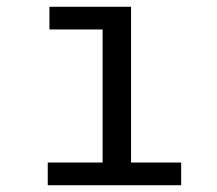

<svg xmlns="http://www.w3.org/2000/svg" viewBox="-20 -547 640 567"><path d="M367 -67H515V0H121V-67H283V-460H126V-527H367Z"/></svg>

Font: Fira Mono
Style: Regular
Weight: 400
Designer: Carrois Corporate & Edenspiekermann AG
Foundry: Carrois Corporate GbR & Edenspiekermann AG
Version: Version 3.206